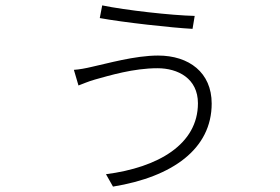

<svg xmlns="http://www.w3.org/2000/svg" viewBox="-20 -645 1040 712"><path d="M714 -262C714 -110 567 -24 373 1L399 47C620 11 765 -93 765 -261C765 -376 681 -439 566 -439C480 -439 376 -409 320 -397C299 -392 273 -387 254 -386L271 -328C285 -333 307 -343 332 -350C386 -365 475 -392 564 -392C640 -392 714 -354 714 -262ZM359 -625 350 -578C437 -562 618 -542 694 -538L702 -586C616 -588 446 -607 359 -625Z"/></svg>

Font: Noto Sans CJK JP Light
Style: Regular
Weight: 300
Designer: Ryoko NISHIZUKA (kana & ideographs); Paul D. Hunt (Latin, Greek & Cyrillic); Wenlong ZHANG (bopomofo); Sandoll Communica
Foundry: Adobe Systems Incorporated
Version: Version 1.004;PS 1.004;hotconv 1.0.82;makeotf.lib2.5.63406